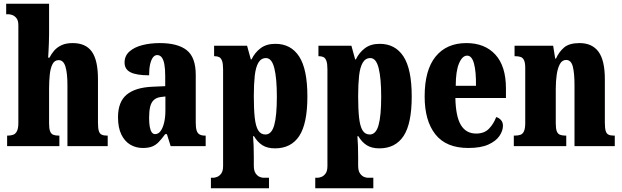

<svg xmlns="http://www.w3.org/2000/svg" viewBox="-20 -780 3322 1025"><path d="M18 0V-56H21Q37 -56 50 -60.5Q63 -65 70.5 -80Q78 -95 78 -124V-645Q78 -671 67.5 -683.5Q57 -696 45 -700Q33 -704 26 -704H13V-760H242V-599Q242 -575 241 -551Q240 -527 239 -506.5Q238 -486 237 -472H244Q254 -492 269 -509.5Q284 -527 308 -538.5Q332 -550 368 -550Q438 -550 470.5 -504Q503 -458 503 -357V-126Q503 -96 507.5 -81Q512 -66 523 -61Q534 -56 552 -56H555V0H340V-325Q340 -389 329.5 -424Q319 -459 293 -459Q271 -459 260 -437Q249 -415 245.5 -380Q242 -345 242 -306V-121Q242 -93 247.5 -79Q253 -65 264.5 -60.5Q276 -56 294 -56H297V0Z M742 10Q706 10 676 -7.5Q646 -25 628 -61.5Q610 -98 610 -154Q610 -236 656 -274.5Q702 -313 794 -317L862 -320V-374Q862 -412 857.5 -436.5Q853 -461 843.5 -473.5Q834 -486 819 -486Q806 -486 796.5 -473.5Q787 -461 781.5 -437Q776 -413 776 -378Q709 -378 677 -394Q645 -410 645 -446Q645 -482 671 -505Q697 -528 739.5 -539Q782 -550 833 -550Q929 -550 977 -512Q1025 -474 1025 -380V-126Q1025 -99 1029.5 -84Q1034 -69 1045 -62.5Q1056 -56 1075 -56H1078V0H891L871 -64H862Q843 -38 827 -21.5Q811 -5 791.5 2.5Q772 10 742 10ZM808 -64Q825 -64 837 -80Q849 -96 856 -124.5Q863 -153 863 -191V-265L838 -262Q815 -259 801 -246Q787 -233 781.5 -209.5Q776 -186 776 -150Q776 -122 779.5 -103Q783 -84 790 -74Q797 -64 808 -64Z M1106 225V169H1119Q1126 169 1138.5 164.5Q1151 160 1161 146.5Q1171 133 1171 106V-409Q1171 -440 1165.5 -455Q1160 -470 1150 -475Q1140 -480 1126 -480H1123V-536H1299L1319 -463H1323Q1340 -499 1371 -522.5Q1402 -546 1450 -546Q1533 -546 1577 -478.5Q1621 -411 1621 -265Q1621 -120 1577.5 -54Q1534 12 1448 12Q1407 12 1380.5 -5Q1354 -22 1336 -53H1331Q1333 -29 1334 -1.5Q1335 26 1335 58V104Q1335 132 1345 146Q1355 160 1367 164.5Q1379 169 1386 169H1416V225ZM1397 -62Q1430 -62 1444 -112Q1458 -162 1458 -264Q1458 -362 1444.5 -416Q1431 -470 1400 -470Q1374 -470 1359.5 -445.5Q1345 -421 1340 -375.5Q1335 -330 1335 -266Q1335 -197 1340 -151.5Q1345 -106 1358.5 -84Q1372 -62 1397 -62Z M1663 225V169H1676Q1683 169 1695.5 164.5Q1708 160 1718 146.5Q1728 133 1728 106V-409Q1728 -440 1722.5 -455Q1717 -470 1707 -475Q1697 -480 1683 -480H1680V-536H1856L1876 -463H1880Q1897 -499 1928 -522.5Q1959 -546 2007 -546Q2090 -546 2134 -478.5Q2178 -411 2178 -265Q2178 -120 2134.5 -54Q2091 12 2005 12Q1964 12 1937.5 -5Q1911 -22 1893 -53H1888Q1890 -29 1891 -1.5Q1892 26 1892 58V104Q1892 132 1902 146Q1912 160 1924 164.5Q1936 169 1943 169H1973V225ZM1954 -62Q1987 -62 2001 -112Q2015 -162 2015 -264Q2015 -362 2001.5 -416Q1988 -470 1957 -470Q1931 -470 1916.5 -445.5Q1902 -421 1897 -375.5Q1892 -330 1892 -266Q1892 -197 1897 -151.5Q1902 -106 1915.5 -84Q1929 -62 1954 -62Z M2480 10Q2362 10 2304.5 -62.5Q2247 -135 2247 -265Q2247 -406 2305.5 -478Q2364 -550 2470 -550Q2568 -550 2624.5 -488.5Q2681 -427 2681 -308V-257H2411Q2413 -158 2440.5 -112.5Q2468 -67 2522 -67Q2565 -67 2590 -92.5Q2615 -118 2629 -155Q2644 -151 2654.5 -139Q2665 -127 2665 -109Q2665 -82 2646.5 -54.5Q2628 -27 2587.5 -8.5Q2547 10 2480 10ZM2521 -322Q2522 -398 2510.5 -440.5Q2499 -483 2474 -483Q2448 -483 2430.5 -441.5Q2413 -400 2413 -322Z M2723 0V-56H2727Q2746 -56 2758.5 -60.5Q2771 -65 2777.5 -80Q2784 -95 2784 -124V-416Q2784 -444 2778 -457.5Q2772 -471 2760.5 -475.5Q2749 -480 2731 -480H2727V-536H2933L2944 -467H2948Q2964 -503 2991.5 -526.5Q3019 -550 3074 -550Q3141 -550 3175 -504Q3209 -458 3209 -357V-126Q3209 -96 3213.5 -81Q3218 -66 3229 -61Q3240 -56 3258 -56H3262V0H3047V-325Q3047 -389 3038 -424.5Q3029 -460 3002 -460Q2981 -460 2969 -438Q2957 -416 2952 -381Q2947 -346 2947 -306V-121Q2947 -93 2952.5 -79Q2958 -65 2970 -60.5Q2982 -56 3000 -56H3003V0Z"/></svg>

Font: Noto Serif Khmer ExtraCondensed Black
Style: Regular
Weight: 900
Width: 2
Designer: Danh Hong and the Monotype Design Team
Foundry: Monotype Imaging Inc.
Version: Version 2.004